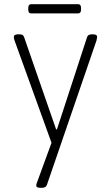

<svg xmlns="http://www.w3.org/2000/svg" viewBox="-20 -689 521 917"><path d="M173 208Q153 208 153 197Q153 194 154.5 188.5Q156 183 158 179L226 -7L49 -497Q48 -499 47 -504Q46 -509 46 -512Q46 -525 66 -525H73Q82 -525 87 -522.5Q92 -520 95 -512L248 -71H252L396 -512Q400 -525 419 -525H425Q444 -525 444 -512Q444 -509 442.5 -504.5Q441 -500 441 -496L204 194Q199 208 180 208ZM129 -625Q115 -625 115 -643V-651Q115 -669 129 -669H353Q367 -669 367 -651V-643Q367 -625 353 -625Z"/></svg>

Font: Asap ExtraLight
Style: Regular
Weight: 200
Designer: Pablo Cosgaya
Foundry: Omnibus-Type
Version: Version 3.001; ttfautohint (v1.8.4.7-5d5b)